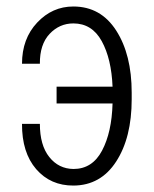

<svg xmlns="http://www.w3.org/2000/svg" viewBox="-20 -558 473 588"><path d="M204.6 -486.3Q162.1 -486.3 131.8 -454.1Q101.6 -421.9 102.1 -362.8H47.4Q47.4 -439.5 93.8 -488.8Q140.1 -538.1 204.6 -538.1Q288.6 -538.1 335.9 -464.4Q383.3 -390.6 383.3 -274.4V-253.9Q383.3 -136.7 335.9 -63.5Q288.6 9.8 205.1 10.3Q134.8 10.7 90.8 -40Q46.9 -90.8 47.4 -178.7H102.1Q102.1 -113.3 130.9 -77.1Q159.7 -41 205.1 -40.5Q262.7 -40.5 292.5 -96.7Q322.3 -152.8 324.7 -241.2H153.3V-292.5H324.7Q321.3 -377.9 291.5 -432.1Q261.7 -486.3 204.6 -486.3Z"/></svg>

Font: RobotoCondensed-Light
Style: Light
Weight: 300
Designer: Google
Version: Version 1.200311; 2013